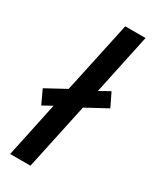

<svg xmlns="http://www.w3.org/2000/svg" viewBox="-199 -814 703 868"><g transform="rotate(30 153.0 -380.0)"><path d="M80 -287 31 -260 -2 -331 101 -387 181 -760H287L220 -445L274 -475L308 -405L199 -346L125 0H19Z"/></g></svg>

Font: Noto Sans UI NarrowMedium
Style: Italic
Weight: 500
Width: 4
Italic angle: -12°
Designer: Monotype Design Team
Foundry: Monotype Imaging Inc.
Version: Version 1.001